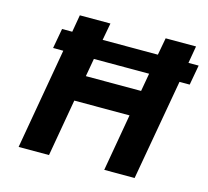

<svg xmlns="http://www.w3.org/2000/svg" viewBox="-96 -761 948 873"><g transform="rotate(15 378.5 -325.0)"><path d="M114 -569H162L176 -650H320L305 -569H565L580 -650H723L709 -569H757L740 -475H692L608 0H465L512 -269H252L205 0H62L145 -475H97ZM274 -390H534L549 -475H289Z"/></g></svg>

Font: Overused Grotesk
Style: Bold Italic
Weight: 700
Italic angle: -10°
Version: Version 0.003